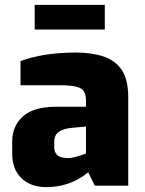

<svg xmlns="http://www.w3.org/2000/svg" viewBox="-20 -760 592 786"><path d="M168 6Q106 6 68 -30.5Q30 -67 30 -130V-182Q30 -243 73.5 -283Q117 -323 210 -323H332V-349Q332 -371 324 -385Q316 -399 293 -405Q270 -411 222 -411H64V-510Q104 -525 157.5 -534.5Q211 -544 287 -545Q354 -545 403 -529Q452 -513 478.5 -473.5Q505 -434 505 -361V0H368L341 -55Q332 -47 316.5 -36.5Q301 -26 278.5 -16Q256 -6 228 0Q200 6 168 6ZM257 -113Q264 -112 273.5 -114Q283 -116 292 -118.5Q301 -121 309.5 -123.5Q318 -126 323.5 -128.5Q329 -131 332 -132V-242L268 -236Q235 -232 218.5 -218.5Q202 -205 202 -180V-159Q202 -142 209 -131.5Q216 -121 228.5 -117Q241 -113 257 -113ZM122 -639V-740H409V-639Z"/></svg>

Font: Exo Thin ExtraBold
Style: Regular
Weight: 800
Version: Version 2.000